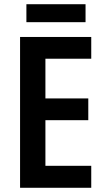

<svg xmlns="http://www.w3.org/2000/svg" viewBox="-20 -889 500 909"><path d="M385 -869H105V-784H385ZM412 0V-104H195V-320H398V-423H195V-611H412V-714H75V0Z"/></svg>

Font: Noto Sans Thai Cond SemBd
Style: Regular
Weight: 600
Width: 3
Designer: Monotype Design Team
Foundry: Monotype Imaging Inc.
Version: Version 2.002